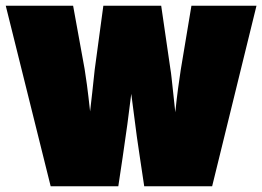

<svg xmlns="http://www.w3.org/2000/svg" viewBox="-27 -647 911 667"><path d="M149 0 -7 -627H227L267 -407Q270 -390 275 -352.5Q280 -315 286 -260Q287 -265 293.5 -326Q300 -387 302 -405L332 -627H533L565 -407Q567 -396 569 -377Q571 -358 582 -257Q586 -298 591.5 -339Q597 -380 601 -405L638 -627H864L710 0H474L459 -100Q454 -131 448.5 -171.5Q443 -212 429 -321Q423 -271 415.5 -215.5Q408 -160 399 -100L384 0Z"/></svg>

Font: Blinker Black
Style: Regular
Weight: 900
Designer: Juergen Huber
Foundry: supertype
Version: Version 1.017;hotconv 1.0.117;makeotfexe 2.5.65602